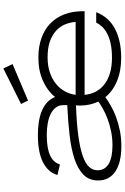

<svg xmlns="http://www.w3.org/2000/svg" viewBox="178 -899 734 1130"><g transform="rotate(-90 545.0 -334.0)"><path d="M770 12.2Q692.4 12.2 633.3 -12.2Q574.2 -36.6 538.1 -81.1Q516.1 -64.9 486.8 -48.1Q457.5 -31.2 421.1 -17.8Q384.8 -4.4 341.8 4.4Q298.8 13.2 250 13.2Q202.1 13.2 164.8 4.4Q127.4 -4.4 101.3 -21.7Q75.2 -39.1 61.5 -64.7Q47.9 -90.3 47.9 -124Q47.9 -176.3 81.5 -209.5Q115.2 -242.7 174.6 -262.5Q233.9 -282.2 314.9 -291.5Q396 -300.8 491.2 -305.2V-328.1Q491.2 -354 477.1 -372.6Q462.9 -391.1 439 -402.8Q415 -414.6 383.5 -420.2Q352.1 -425.8 316.9 -425.8Q275.9 -425.8 245.4 -420.7Q214.8 -415.5 193.8 -405.5Q172.9 -395.5 160.4 -381.1Q147.9 -366.7 142.1 -348.1L80.1 -362.8Q95.7 -417.5 154.5 -447.8Q213.4 -478 314.9 -478Q356 -478 392.3 -472.4Q428.7 -466.8 457.8 -454.6Q486.8 -442.4 507.8 -423.1Q528.8 -403.8 539.1 -377Q576.7 -422.9 636 -449Q695.3 -475.1 771 -475.1Q835 -475.1 885.7 -457Q936.5 -439 971.7 -405Q1006.8 -371.1 1025.4 -322.8Q1043.9 -274.4 1043.9 -213.9V-203.1H551.8Q555.2 -166 571.3 -136.2Q587.4 -106.4 615 -85.4Q642.6 -64.5 681.6 -53.2Q720.7 -42 770 -42Q817.9 -42 853.3 -49.8Q888.7 -57.6 913.3 -70.8Q938 -84 953.4 -100.6Q968.8 -117.2 977.1 -134.8H1038.1Q1009.3 -60.5 940.2 -24.2Q871.1 12.2 770 12.2ZM254.9 -39.1Q297.9 -39.1 336.9 -47.1Q376 -55.2 409.4 -67.6Q442.9 -80.1 469 -94.7Q495.1 -109.4 512.2 -122.1Q501 -146 494.9 -172.9Q488.8 -199.7 488.8 -230Q488.8 -235.8 489 -241.9Q489.3 -248 490.2 -253.9Q383.8 -250 310.5 -240Q237.3 -230 192.4 -214.1Q147.5 -198.2 127.7 -176.5Q107.9 -154.8 107.9 -127Q107.9 -84 145.3 -61.5Q182.6 -39.1 254.9 -39.1ZM981 -255.9Q978.5 -289.1 966.1 -318.8Q953.6 -348.6 928.7 -371.3Q903.8 -394 865.5 -407.5Q827.1 -420.9 772.9 -420.9Q722.2 -420.9 683.1 -407.5Q644 -394 616.2 -371.3Q588.4 -348.6 572.3 -318.8Q556.2 -289.1 551.8 -255.9ZM732.9 -627 518.1 -536.1 498 -577.1 707 -681.2Z"/></g></svg>

Font: Stint Ultra Expanded
Style: Regular
Weight: 400
Width: 7
Designer: Astigmatic (AOETI)
Foundry: Astigmatic (AOETI)
Version: Version 1.000